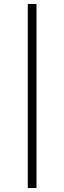

<svg xmlns="http://www.w3.org/2000/svg" viewBox="-20 -750 324 968"><path d="M120 -730H164V198H120Z"/></svg>

Font: Old Standard TT
Style: Regular
Weight: 400
Designer: Alexey Kryukov <alexios@thessalonica.org.ru>
Version: Version 2.2